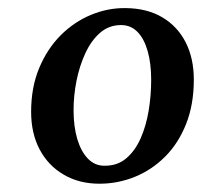

<svg xmlns="http://www.w3.org/2000/svg" viewBox="-20 -819 500 475"><path d="M290.5 -799Q344 -798.5 381.8 -776Q419.5 -753.5 439.5 -714Q459.5 -674.5 459.5 -622Q459.5 -560.5 440.5 -512.5Q421.5 -464.5 388.5 -431.5Q355.5 -398.5 313.5 -381.5Q271.5 -364.5 226 -364.5Q176 -364.5 137.8 -386.8Q99.5 -409 78.2 -449Q57 -489 57 -542.5Q57 -603 77 -650.8Q97 -698.5 130.2 -731.8Q163.5 -765 205 -782.2Q246.5 -799.5 290.5 -799ZM279.5 -757Q249.5 -757 227.5 -737.8Q205.5 -718.5 191 -687Q176.5 -655.5 169.2 -618.8Q162 -582 162 -547Q162 -506 171.2 -475Q180.5 -444 197.5 -426.5Q214.5 -409 238 -409Q270 -408.5 292 -427Q314 -445.5 327.8 -476.5Q341.5 -507.5 347.8 -545.2Q354 -583 354 -621.5Q354 -662.5 345.2 -693Q336.5 -723.5 320 -740.2Q303.5 -757 279.5 -757Z"/></svg>

Font: Merriweather 48pt SemiBold
Style: Italic
Weight: 600
Italic angle: -7.8°
Designer: Eben Sorkin
Foundry: Eben Sorkin
Version: Version 2.101